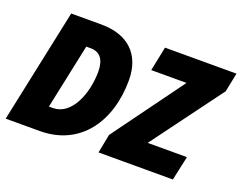

<svg xmlns="http://www.w3.org/2000/svg" viewBox="-112 -922 1418 1131"><g transform="rotate(20 597.5 -357.0)"><path d="M8 0H221C476 0 613 -203 613 -460C613 -623 515 -714 348 -714H159ZM590 0H1056L1089 -152H843L1171 -595L1195 -714H747L716 -562H937L613 -118ZM249 -154H223L309 -561H337C394 -561 426 -523 426 -447C426 -306 363 -154 249 -154Z"/></g></svg>

Font: Noto Sans SemiCondensed Black
Style: Italic
Weight: 900
Width: 4
Italic angle: -12°
Designer: Monotype Design Team
Foundry: Monotype Imaging Inc.
Version: Version 2.013